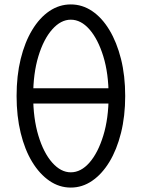

<svg xmlns="http://www.w3.org/2000/svg" viewBox="-20 -834 640 868"><path d="M300 14Q248 14 203.5 -16.5Q159 -47 125.5 -102Q92 -157 73.5 -233Q55 -309 55 -400Q55 -492 73.5 -567.5Q92 -643 125.5 -698.5Q159 -754 203.5 -784Q248 -814 300 -814Q352 -814 396.5 -784Q441 -754 474.5 -698.5Q508 -643 527 -567.5Q546 -492 546 -400Q546 -309 527 -233Q508 -157 474.5 -102Q441 -47 396.5 -16.5Q352 14 300 14ZM300 -55Q346 -55 384.5 -99Q423 -143 447 -221Q471 -299 471 -400Q471 -502 447 -579.5Q423 -657 384.5 -701Q346 -745 300 -745Q255 -745 216 -701Q177 -657 153.5 -579.5Q130 -502 130 -400Q130 -299 153.5 -221Q177 -143 216 -99Q255 -55 300 -55ZM93 -366V-435H513V-366Z"/></svg>

Font: Victor Mono
Style: Regular
Weight: 400
Monospace: yes
Designer: Rune Bjørnerås
Version: Version 1.561;gftools[0.9.30]